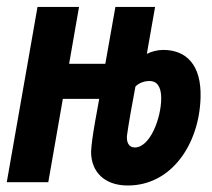

<svg xmlns="http://www.w3.org/2000/svg" viewBox="-21 -538 627 567"><path d="M356.4 9.8C486.3 9.8 567.4 -113.3 571.3 -249.5C574.2 -345.7 529.8 -390.6 460.9 -390.6C443.4 -390.6 426.3 -385.7 412.6 -378.9L437 -517.6H319.8L290 -349.6H183.1L212.4 -517.6H89.8L-1 0H121.6L164.6 -246.1H272L259.3 -175.8C252.9 -139.6 248.5 -106.4 248 -89.8C248 -31.7 286.1 9.8 356.4 9.8ZM378.9 -282.2C389.6 -293.9 406.7 -298.8 420.9 -298.8C441.9 -298.8 455.1 -282.7 455.1 -248C455.1 -189.5 422.4 -102.5 377 -102.5C358.9 -102.5 352.1 -118.7 354 -137.7C358.4 -170.9 369.6 -232.9 378.9 -282.2Z"/></svg>

Font: Cascadia Code SemiBold
Style: Italic
Weight: 600
Italic angle: -10°
Monospace: yes
Designer: Aaron Bell
Foundry: Saja Typeworks
Version: Version 2404.023